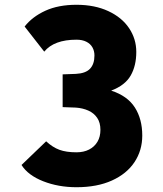

<svg xmlns="http://www.w3.org/2000/svg" viewBox="-20 -766 680 803"><path d="M300 -129Q330 -129 352.5 -140.5Q375 -152 387.5 -173Q400 -194 400 -223Q400 -253 386.5 -273Q373 -293 349.5 -303.5Q326 -314 297 -316Q270 -317 242 -318V-455Q270 -456 297 -457Q338 -459 356.5 -478.5Q375 -498 375 -534Q375 -553 366.5 -568Q358 -583 341 -591.5Q324 -600 300 -600Q206 -600 165 -550L83 -655Q115 -696 169.5 -721Q224 -746 300 -746Q376 -746 433 -719.5Q490 -693 520 -648Q550 -603 550 -549Q550 -491 526.5 -450Q503 -409 445 -387Q513 -365 544 -316.5Q575 -268 575 -199Q575 -137 542.5 -88Q510 -39 448 -11Q386 17 300 17Q224 17 160.5 -8Q97 -33 70 -76L173 -175Q200 -150 228.5 -139.5Q257 -129 300 -129Z"/></svg>

Font: Kreadon
Style: Regular
Weight: 400
Designer: kohakuno
Foundry: StudioGnu
Version: Version 1.000;Glyphs 3.1.2 (3151)